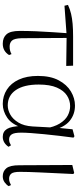

<svg xmlns="http://www.w3.org/2000/svg" viewBox="404 -966 576 1425"><g transform="rotate(90 692.5 -254.0)"><path d="M23 -444 17 -470Q49 -485 83 -493Q117 -501 158 -504.5Q199 -508 252 -508H468L470 -457L242 -460ZM305 14Q259 14 234.5 -14.5Q210 -43 210 -111Q210 -170 212.5 -232.5Q215 -295 219.5 -358Q224 -421 228 -481H262L264 -125Q266 -71 282 -54Q298 -37 326 -37Q343 -37 356.5 -40.5Q370 -44 382 -51L389 -33Q376 -11 355 1.5Q334 14 305 14Z M752 14Q693 14 645.5 -16.5Q598 -47 571 -105.5Q544 -164 544 -247Q544 -340 576.5 -401Q609 -462 659.5 -492Q710 -522 764 -522Q830 -522 878.5 -482Q927 -442 949 -349H957L935 -296Q923 -368 897 -409.5Q871 -451 837.5 -468.5Q804 -486 768 -486Q726 -486 689.5 -462.5Q653 -439 630.5 -387.5Q608 -336 608 -253Q608 -143 649 -83Q690 -23 763 -23Q797 -23 831 -42Q865 -61 890 -102Q915 -143 919 -207L929 -393L940 -504L992 -518L1002 -511Q995 -461 988.5 -404.5Q982 -348 976.5 -293.5Q971 -239 968 -194.5Q965 -150 965 -123Q965 -71 978 -52Q991 -33 1015 -33Q1029 -33 1039 -37Q1049 -41 1059 -47L1070 -29Q1058 -10 1039 2Q1020 14 996 14Q957 14 937.5 -17.5Q918 -49 915 -128H927Q903 -52 854 -19Q805 14 752 14Z M1289 14Q1251 14 1229 -13Q1207 -40 1207 -109L1205 -502L1263 -516L1272 -510Q1268 -424 1265 -362.5Q1262 -301 1260 -256.5Q1258 -212 1257 -178Q1256 -144 1256 -114Q1256 -65 1269.5 -49Q1283 -33 1307 -33Q1322 -33 1333 -37.5Q1344 -42 1354 -47L1362 -30Q1353 -14 1334 0Q1315 14 1289 14Z"/></g></svg>

Font: Noto Serif HK ExtraLight
Style: Regular
Weight: 200
Designer: Ryoko NISHIZUKA 西塚涼子 (kana & ideographs); Frank Grießhammer (Latin, Greek & Cyrillic); Wenlong ZHANG 张文龙 (bopomofo); San
Foundry: Adobe
Version: Version 2.002-H1;hotconv 1.1.0;makeotfexe 2.6.0